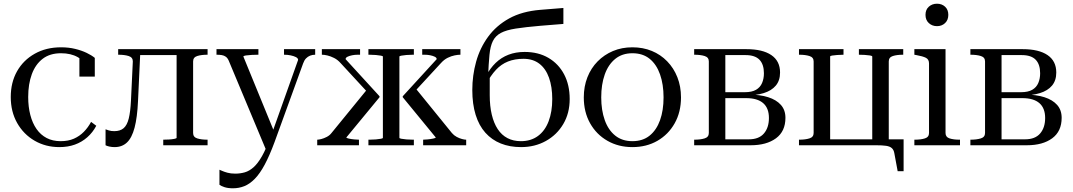

<svg xmlns="http://www.w3.org/2000/svg" viewBox="-20 -783 5783 1035"><path d="M307 -22Q348 -22 378.5 -35.5Q409 -49 432 -72.5Q455 -96 471 -126L499 -105Q480 -69 450.5 -43Q421 -17 383.5 -3.5Q346 10 300 10Q226 10 166.5 -24.5Q107 -59 72.5 -120Q38 -181 38 -260Q38 -339 72 -399Q106 -459 167.5 -493.5Q229 -528 309 -528Q350 -528 385 -519.5Q420 -511 447 -498Q474 -485 491 -471V-370H408V-484Q417 -484 426 -479Q435 -474 442 -465Q449 -456 452.5 -446Q456 -436 453 -427Q436 -454 399 -475Q362 -496 309 -496Q249 -496 210 -466Q171 -436 151.5 -383Q132 -330 132 -260Q132 -207 143.5 -163Q155 -119 177 -87.5Q199 -56 231.5 -39Q264 -22 307 -22Z M686 -241 696 -452Q696 -474 673.5 -481Q651 -488 618 -488H617V-518H737L724 -238Q720 -150 705.5 -95Q691 -40 664.5 -15Q638 10 598 10Q583 10 569.5 7Q556 4 549 0V-86Q554 -84 566.5 -80Q579 -76 596 -76Q628 -76 646.5 -92Q665 -108 674 -144Q683 -180 686 -241ZM932 -40V-518H1099V-488H1098Q1065 -488 1043 -481Q1021 -474 1021 -452V-66Q1021 -44 1043 -37Q1065 -30 1098 -30H1099V0H860V-30Q874 -30 891 -31Q908 -32 920 -34.5Q932 -37 932 -40ZM712 -486V-518H967V-486Z M1464 -58 1444 -19 1417 32 1213 -456Q1207 -470 1197.5 -477Q1188 -484 1175.5 -486Q1163 -488 1148 -488H1147V-518H1373V-488H1371Q1355 -488 1336.5 -487Q1318 -486 1305 -484Q1292 -482 1292 -478ZM1460 -17Q1433 56 1407 104.5Q1381 153 1353.5 181Q1326 209 1297 220.5Q1268 232 1236 232Q1209 232 1190.5 226Q1172 220 1163 213V132Q1166 133 1177 138Q1188 143 1206 148Q1224 153 1248 153Q1275 153 1299.5 146Q1324 139 1347 118.5Q1370 98 1392.5 58.5Q1415 19 1437 -45L1449 -72L1587 -460Q1587 -469 1575.5 -475Q1564 -481 1547 -484.5Q1530 -488 1513 -488H1511V-518H1679V-488Q1664 -488 1651.5 -483Q1639 -478 1629.5 -468Q1620 -458 1614 -441Z M2493 0H2261V-30Q2269 -30 2285 -31.5Q2301 -33 2315 -36Q2329 -39 2329 -42L2151 -259V-264L2334 -464Q2334 -472 2324 -477Q2314 -482 2299.5 -485Q2285 -488 2269 -488H2256V-518H2462V-488H2461Q2449 -488 2431 -484.5Q2413 -481 2393.5 -471.5Q2374 -462 2357 -443L2202 -275L2217 -311L2416 -66Q2427 -53 2442 -45Q2457 -37 2471 -33.5Q2485 -30 2492 -30H2493ZM1690 0V-30H1691Q1698 -30 1712 -33.5Q1726 -37 1741.5 -45Q1757 -53 1767 -66L1967 -311L1971 -275L1816 -443Q1800 -461 1781 -470.5Q1762 -480 1745 -484Q1728 -488 1716 -488H1715V-518H1921V-488H1908Q1893 -488 1878 -485Q1863 -482 1853 -477Q1843 -472 1843 -464L2026 -264V-259L1847 -42Q1847 -39 1860 -36Q1873 -33 1889.5 -31.5Q1906 -30 1914 -30H1915V0ZM1966 -488V-518H2211V-488H2205Q2187 -488 2170.5 -486.5Q2154 -485 2143.5 -483Q2133 -481 2133 -478V-40Q2133 -37 2143.5 -35Q2154 -33 2170.5 -31.5Q2187 -30 2205 -30H2211V0H1966V-30H1972Q1990 -30 2006.5 -31.5Q2023 -33 2033.5 -35Q2044 -37 2044 -40V-478Q2044 -481 2033.5 -483Q2023 -485 2006.5 -486.5Q1990 -488 1972 -488Z M2893 -730 3017 -740V-654L2893 -644Q2812 -637 2760.5 -629Q2709 -621 2680 -605.5Q2651 -590 2637 -562Q2623 -534 2618.5 -487Q2614 -440 2611 -369L2620 -373Q2620 -352 2620 -335Q2620 -318 2620 -302.5Q2620 -287 2620 -270Q2620 -211 2631 -165Q2642 -119 2663 -87Q2684 -55 2715.5 -38.5Q2747 -22 2788 -22Q2842 -22 2880 -50Q2918 -78 2937.5 -129.5Q2957 -181 2957 -249Q2957 -315 2939.5 -364Q2922 -413 2887.5 -439.5Q2853 -466 2802 -466Q2755 -466 2718.5 -451.5Q2682 -437 2653.5 -406.5Q2625 -376 2599 -327V-372Q2622 -415 2652 -444Q2682 -473 2721 -488Q2760 -503 2808 -503Q2882 -503 2936.5 -471Q2991 -439 3021 -382Q3051 -325 3051 -249Q3051 -173 3016.5 -114.5Q2982 -56 2922.5 -23Q2863 10 2789 10Q2728 10 2679.5 -9.5Q2631 -29 2596.5 -67.5Q2562 -106 2544 -164Q2526 -222 2526 -298Q2526 -376 2546.5 -450Q2567 -524 2611 -584.5Q2655 -645 2724.5 -683.5Q2794 -722 2893 -730Z M3651 -258Q3651 -179 3617 -118.5Q3583 -58 3524 -24Q3465 10 3389 10Q3314 10 3254.5 -24Q3195 -58 3161 -118.5Q3127 -179 3127 -258Q3127 -317 3146.5 -366.5Q3166 -416 3201.5 -452Q3237 -488 3284.5 -508Q3332 -528 3389 -528Q3446 -528 3493.5 -508.5Q3541 -489 3576.5 -452.5Q3612 -416 3631.5 -366.5Q3651 -317 3651 -258ZM3221 -258Q3221 -189 3240 -135.5Q3259 -82 3296.5 -52Q3334 -22 3389 -22Q3445 -22 3482 -52Q3519 -82 3538 -135Q3557 -188 3557 -258Q3557 -328 3538 -382Q3519 -436 3482 -466Q3445 -496 3389 -496Q3334 -496 3296.5 -465.5Q3259 -435 3240 -381.5Q3221 -328 3221 -258Z M3722 -518H4004Q4091 -518 4138 -486Q4185 -454 4185 -392Q4185 -349 4162 -321.5Q4139 -294 4096.5 -281Q4054 -268 3997 -268L4038 -284V-256L4017 -273Q4077 -273 4121 -259Q4165 -245 4189.5 -217.5Q4214 -190 4214 -148Q4214 -75 4163 -37.5Q4112 0 4027 0H3722V-30H3723Q3756 -30 3778.5 -37Q3801 -44 3801 -66V-452Q3801 -474 3778.5 -481Q3756 -488 3723 -488H3722ZM3890 -32H4017Q4071 -32 4098 -63.5Q4125 -95 4125 -147Q4125 -200 4094 -227Q4063 -254 4002 -254H3886V-286H3995Q4033 -286 4055.5 -299Q4078 -312 4088 -335.5Q4098 -359 4098 -388Q4098 -436 4074 -461Q4050 -486 3999 -486H3890Z M4366 -452Q4366 -474 4343.5 -481Q4321 -488 4288 -488H4287V-518H4527V-488Q4509 -488 4492.5 -486.5Q4476 -485 4465.5 -483.5Q4455 -482 4455 -478V0H4287V-30H4288Q4321 -30 4343.5 -37Q4366 -44 4366 -66ZM4682 -478Q4682 -482 4670 -484Q4658 -486 4641 -487Q4624 -488 4610 -488V-518H4849V-488H4848Q4815 -488 4793 -481Q4771 -474 4771 -452V0H4682ZM4682 0V-32H4851V140H4819L4801 43Q4798 25 4787.5 15.5Q4777 6 4756.5 3Q4736 0 4702 0ZM4426 0V-32H4717V0Z M5031 -642Q5005 -642 4987 -658.5Q4969 -675 4969 -703Q4969 -731 4987 -747Q5005 -763 5031 -763Q5057 -763 5074.5 -747Q5092 -731 5092 -703Q5092 -675 5074.5 -658.5Q5057 -642 5031 -642ZM5077 -518V-66Q5077 -44 5098.5 -37Q5120 -30 5153 -30H5155V0H4909V-30H4911Q4944 -30 4966 -37Q4988 -44 4988 -66V-441Q4988 -463 4971 -471.5Q4954 -480 4920 -486L4909 -488V-518Z M5211 -518H5493Q5580 -518 5627 -486Q5674 -454 5674 -392Q5674 -349 5651 -321.5Q5628 -294 5585.5 -281Q5543 -268 5486 -268L5527 -284V-256L5506 -273Q5566 -273 5610 -259Q5654 -245 5678.5 -217.5Q5703 -190 5703 -148Q5703 -75 5652 -37.5Q5601 0 5516 0H5211V-30H5212Q5245 -30 5267.5 -37Q5290 -44 5290 -66V-452Q5290 -474 5267.5 -481Q5245 -488 5212 -488H5211ZM5379 -32H5506Q5560 -32 5587 -63.5Q5614 -95 5614 -147Q5614 -200 5583 -227Q5552 -254 5491 -254H5375V-286H5484Q5522 -286 5544.5 -299Q5567 -312 5577 -335.5Q5587 -359 5587 -388Q5587 -436 5563 -461Q5539 -486 5488 -486H5379Z"/></svg>

Font: Roboto Serif 144pt
Style: Regular
Weight: 400
Version: Version 1.008